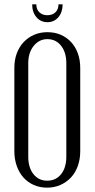

<svg xmlns="http://www.w3.org/2000/svg" viewBox="-20 -855 436 883"><path d="M46 -543Q46 -579 57 -609Q68 -639 88.5 -661Q109 -683 137 -695Q165 -707 198 -707Q232 -707 259.5 -695Q287 -683 307 -661.5Q327 -640 338 -609.5Q349 -579 349 -543V-160Q349 -123 338 -92Q327 -61 306.5 -39Q286 -17 258 -4.5Q230 8 196 8Q163 8 135 -4.5Q107 -17 87.5 -39Q68 -61 57 -92Q46 -123 46 -160ZM110 -134Q110 -84 134 -54Q158 -24 197 -24Q237 -24 261 -54Q285 -84 285 -134V-565Q285 -614 261 -644.5Q237 -675 198 -675Q160 -675 135 -644Q110 -613 110 -565ZM249 -835H268Q268 -799 248.5 -776Q229 -753 198 -753Q167 -753 147.5 -776Q128 -799 128 -835H147Q147 -812 161 -798.5Q175 -785 198 -785Q221 -785 235 -798.5Q249 -812 249 -835Z"/></svg>

Font: Moniqa Paragraph
Style: Regular
Weight: 400
Designer: Rajesh Rajput
Foundry: Rajesh Rajput
Version: Version 1.000